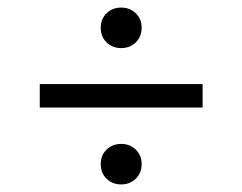

<svg xmlns="http://www.w3.org/2000/svg" viewBox="-20 -583 640 507"><path d="M300 -456Q277 -456 261.5 -471Q246 -486 246 -510Q246 -533 261.5 -548Q277 -563 300 -563Q323 -563 338.5 -548Q354 -533 354 -510Q354 -486 338.5 -471Q323 -456 300 -456ZM300 -96Q277 -96 261.5 -111Q246 -126 246 -150Q246 -173 261.5 -188Q277 -203 300 -203Q323 -203 338.5 -188Q354 -173 354 -150Q354 -126 338.5 -111Q323 -96 300 -96ZM85 -299V-361H515V-299Z"/></svg>

Font: Source Code Pro
Style: Regular
Weight: 400
Monospace: yes
Designer: Paul D. Hunt, Teo Tuominen
Foundry: Adobe Systems Incorporated
Version: Version 2.030;PS 1.000;hotconv 16.6.51;makeotf.lib2.5.65220